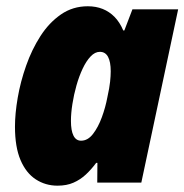

<svg xmlns="http://www.w3.org/2000/svg" viewBox="-20 -583 589 613"><path d="M163.6 9.8Q125 9.8 94 -10.5Q63 -30.8 45.4 -72.3Q27.8 -113.8 27.8 -178.7Q27.8 -220.2 36.6 -271.2Q45.4 -322.3 63.5 -373.5Q81.5 -424.8 109.1 -467.8Q136.7 -510.7 174.6 -536.9Q212.4 -563 260.3 -563Q286.6 -563 307.9 -554.4Q329.1 -545.9 345.7 -529.1Q362.3 -512.2 373.5 -485.8H377L402.8 -553.2H548.8L431.2 0H290.5L291 -63H287.1Q271.5 -42 253.9 -25.6Q236.3 -9.3 214.6 0.2Q192.9 9.8 163.6 9.8ZM238.8 -133.8Q260.3 -133.8 276.9 -155.3Q293.5 -176.8 305.2 -208.7Q316.9 -240.7 322.8 -272.5Q329.6 -303.2 331.5 -322Q333.5 -340.8 333.5 -355.5Q333.5 -385.3 325 -401.4Q316.4 -417.5 298.8 -417.5Q283.2 -417.5 269.3 -402.8Q255.4 -388.2 243.9 -363.8Q232.4 -339.4 224.1 -310.1Q215.8 -280.8 211.2 -251.2Q206.5 -221.7 206.5 -196.8Q206.5 -166 214.6 -149.9Q222.7 -133.8 238.8 -133.8Z"/></svg>

Font: Open Sans SemiCondensed ExtraBold
Style: Italic
Weight: 800
Width: 4
Italic angle: -12°
Designer: Monotype Design Team
Foundry: Monotype Imaging Inc.
Version: Version 3.003